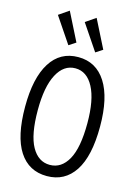

<svg xmlns="http://www.w3.org/2000/svg" viewBox="-128 -916 706 995"><g transform="rotate(15 225.0 -418.5)"><path d="M225 11Q128 11 76 -69Q24 -149 24 -308Q24 -462 76 -544.5Q128 -627 225 -627Q321 -627 373.5 -544.5Q426 -462 426 -308Q426 -149 373.5 -69Q321 11 225 11ZM225 -49Q287 -49 322.5 -112.5Q358 -176 358 -308Q358 -433 322.5 -500Q287 -567 225 -567Q163 -567 127.5 -500Q92 -433 92 -308Q92 -176 127.5 -112.5Q163 -49 225 -49ZM158 -673 65 -811 119 -848 195 -697ZM302 -673 209 -811 263 -848 339 -697Z"/></g></svg>

Font: Inconsolata SemiCondensed
Style: Regular
Weight: 400
Width: 4
Monospace: yes
Designer: Raph Levien, Cyreal, Brenton Simpson
Foundry: Raph Levien, Cyreal, Google
Version: Version 3.000; ttfautohint (v1.8.2.53-6de2)